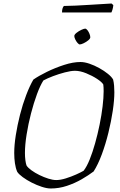

<svg xmlns="http://www.w3.org/2000/svg" viewBox="-20 -1073 685 1093"><path d="M269 0Q247 0 218 -9.5Q189 -19 160.5 -33.5Q132 -48 109.5 -64.5Q87 -81 78 -95Q69 -116 65 -143.5Q61 -171 61 -202Q61 -247 70 -304Q79 -361 94 -420Q109 -479 129 -531.5Q149 -584 170 -620Q200 -641 247 -664Q294 -687 345 -703.5Q396 -720 438 -720Q461 -720 489 -710.5Q517 -701 545 -685.5Q573 -670 594.5 -652.5Q616 -635 624 -620Q628 -604 629.5 -585Q631 -566 631 -548Q631 -503 622 -442.5Q613 -382 597 -317Q581 -252 559.5 -194Q538 -136 513 -97Q484 -75 445 -52.5Q406 -30 361 -15Q316 0 269 0ZM300 -48Q324 -48 354.5 -57.5Q385 -67 413 -79.5Q441 -92 456 -101Q474 -124 490.5 -165Q507 -206 521.5 -257.5Q536 -309 547 -363Q558 -417 564 -467Q570 -517 570 -554Q570 -565 569.5 -574.5Q569 -584 568 -592Q560 -606 532.5 -624Q505 -642 470.5 -656Q436 -670 407 -670Q384 -670 349.5 -661Q315 -652 282 -639.5Q249 -627 227 -615Q209 -587 190.5 -537Q172 -487 156.5 -427Q141 -367 131.5 -307.5Q122 -248 122 -202Q122 -180 124.5 -161Q127 -142 131 -131Q139 -118 159 -103.5Q179 -89 204.5 -76.5Q230 -64 255.5 -56Q281 -48 300 -48ZM434 -820Q429 -820 421.5 -828.5Q414 -837 408.5 -848.5Q403 -860 403 -868Q403 -876 415.5 -886Q428 -896 443 -903Q458 -910 465 -910Q471 -910 478 -901Q485 -892 489.5 -880.5Q494 -869 494 -861Q494 -853 482.5 -843.5Q471 -834 456.5 -827Q442 -820 434 -820ZM333 -1002Q333 -1017 336.5 -1026.5Q340 -1036 344 -1039Q371 -1039 410 -1041Q449 -1043 490 -1045.5Q531 -1048 564.5 -1050Q598 -1052 615 -1053L625 -1044Q624 -1031 620.5 -1019Q617 -1007 614 -1002Z"/></svg>

Font: Texturina 72pt 72pt Thin
Style: Italic
Weight: 100
Italic angle: -11°
Designer: Guillermo Torres Carreño
Foundry: Omnibus-Type
Version: Version 1.002; ttfautohint (v1.8.3)